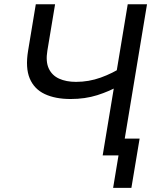

<svg xmlns="http://www.w3.org/2000/svg" viewBox="-20 -748 755 924"><path d="M319.8 -271.5Q246.1 -271.5 195.3 -295.4Q144.5 -319.3 123 -370.6Q101.6 -421.9 115.2 -503.9L152.3 -727.5H245.1L208 -504.4Q199.2 -451.7 214.6 -418.5Q230 -385.3 264.2 -369.6Q298.3 -354 345.7 -354Q407.2 -354 464.4 -374.5Q521.5 -395 572.8 -428.2L557.6 -337.4Q506.8 -308.6 448.2 -290Q389.6 -271.5 319.8 -271.5ZM474.1 0 594.7 -727.5H687.5L566.9 0ZM524.4 156.2 550.3 0H513.7L526.9 -81.1H651.9L612.3 156.2Z"/></svg>

Font: Adwaita Sans
Style: Italic
Weight: 400
Italic angle: -9.39999°
Designer: Rasmus Andersson
Foundry: rsms
Version: Version 4.001;git-9221beed3